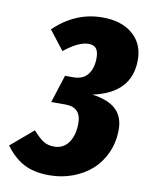

<svg xmlns="http://www.w3.org/2000/svg" viewBox="-115 -773 662 851"><g transform="rotate(10 216.0 -347.0)"><path d="M277.8 -711.9Q363.8 -711.9 413.8 -668.9Q463.9 -626 463.9 -553.2Q463.9 -403.8 292 -367.2Q363.8 -357.9 398.9 -325.2Q434.1 -292.5 434.1 -233.9Q434.1 -178.7 413.1 -131.3Q392.1 -84 356.2 -51.5Q320.3 -19 270.8 -0.5Q221.2 18.1 165 18.1Q95.7 18.1 49.6 -6.8Q3.4 -31.7 -32.2 -81.1L68.8 -167Q96.2 -136.2 116.2 -123.5Q136.2 -110.8 165 -110.8Q206.1 -110.8 229.5 -144Q252.9 -177.2 252.9 -231Q252.9 -303.2 182.1 -303.2H118.2L158.2 -428.2H195.8Q239.3 -428.2 260.7 -456.1Q282.2 -483.9 282.2 -529.8Q282.2 -558.6 271.5 -572.3Q260.7 -585.9 236.8 -585.9Q192.4 -585.9 127.9 -534.2L61 -620.1Q155.8 -711.9 277.8 -711.9Z"/></g></svg>

Font: Fira Sans Compressed ExtraBold
Style: Italic
Weight: 800
Width: 3
Italic angle: -8°
Designer: Carrois Corporate & Edenspiekermann AG
Foundry: Carrois Corporate GbR & Edenspiekermann AG
Version: Version 4.203;PS 004.203;hotconv 1.0.88;makeotf.lib2.5.64775